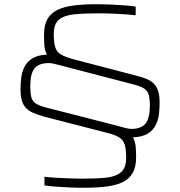

<svg xmlns="http://www.w3.org/2000/svg" viewBox="-20 -716 850 907"><path d="M378 171Q343 171 307 169.5Q271 168 240 165.5Q209 163 190 160V119Q214 122 243.5 123.5Q273 125 304.5 126.5Q336 128 364 128Q432 128 479 123.5Q526 119 551 98Q576 77 576 30Q576 -11 569 -33Q562 -55 542 -67.5Q522 -80 480 -90L185 -166Q157 -174 136.5 -183Q116 -192 103 -205.5Q90 -219 83.5 -240.5Q77 -262 77 -294Q77 -319 80 -346.5Q83 -374 95 -399Q107 -424 132.5 -440Q158 -456 202 -458Q191 -477 189.5 -502.5Q188 -528 188 -552Q188 -597 203.5 -625Q219 -653 250 -668.5Q281 -684 327 -690Q373 -696 433 -696Q468 -696 504 -694.5Q540 -693 571 -690.5Q602 -688 621 -685V-644Q585 -648 536.5 -650.5Q488 -653 446 -653Q380 -653 332 -648.5Q284 -644 259 -623.5Q234 -603 234 -555Q234 -515 241 -492.5Q248 -470 269 -458Q290 -446 331 -435L626 -358Q654 -351 674 -342.5Q694 -334 707.5 -320Q721 -306 727.5 -285Q734 -264 734 -231Q734 -205 731 -177.5Q728 -150 715.5 -125Q703 -100 677.5 -84.5Q652 -69 608 -67Q619 -47 621 -23Q623 1 623 28Q623 72 607 100.5Q591 129 560.5 144Q530 159 484 165Q438 171 378 171ZM123 -308Q123 -276 128 -257Q133 -238 148.5 -227.5Q164 -217 194 -209L518 -126Q546 -119 567 -113Q588 -107 600 -107Q647 -107 667.5 -132.5Q688 -158 688 -217Q688 -249 682.5 -268Q677 -287 661.5 -297.5Q646 -308 615 -316L293 -400Q264 -407 244.5 -412.5Q225 -418 211 -418Q163 -418 143 -393Q123 -368 123 -308Z"/></svg>

Font: Saira Expanded ExtraLight
Style: Regular
Weight: 250
Width: 7
Designer: Hector Gatti with collaboration of the Omnibus-Type team
Foundry: Omnibus-Type
Version: Version 1.101